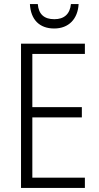

<svg xmlns="http://www.w3.org/2000/svg" viewBox="-20 -930 491 950"><path d="M369 -910H331C326 -860 297 -835 249 -835C199 -835 171 -859 167 -910H128C132 -832 176 -789 248 -789C320 -789 365 -836 369 -910ZM400 0V-51H140V-349H385V-400H140V-663H400V-714H84V0Z"/></svg>

Font: Noto Sans Display SemiCondensed Light
Style: Regular
Weight: 300
Width: 4
Designer: Monotype Design Team
Foundry: Monotype Imaging Inc.
Version: Version 1.900